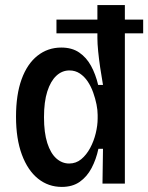

<svg xmlns="http://www.w3.org/2000/svg" viewBox="-20 -722 583 755"><path d="M202 -645H543V-591H202ZM223 13Q170 13 129.5 -19.5Q89 -52 66 -114Q43 -176 43 -263Q43 -350 65 -410.5Q87 -471 127.5 -503Q168 -535 221 -535Q263 -535 291.5 -515.5Q320 -496 338 -463Q356 -430 366 -388H385Q379 -422 374 -456Q369 -490 366 -520.5Q363 -551 363 -572V-702H471V-263V0H383L385 -137H367Q358 -95 340 -61Q322 -27 293.5 -7Q265 13 223 13ZM252 -79Q279 -79 299.5 -96Q320 -113 334.5 -140Q349 -167 356.5 -198Q364 -229 364 -256V-270Q364 -289 359.5 -311.5Q355 -334 346.5 -358Q338 -382 325 -401.5Q312 -421 294 -433Q276 -445 253 -445Q224 -445 201.5 -424Q179 -403 166 -362.5Q153 -322 153 -261Q153 -200 166 -159.5Q179 -119 201.5 -99Q224 -79 252 -79Z"/></svg>

Font: Bricolage Grotesque SemiCondensed Medium
Style: Regular
Weight: 500
Width: 4
Designer: Mathieu Triay
Foundry: Atelier Triay
Version: Version 1.001;gftools[0.9.33.dev8+g029e19f]